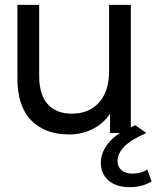

<svg xmlns="http://www.w3.org/2000/svg" viewBox="-20 -550 647 794"><path d="M521 -530H431V-256C431 -200 417.2 -156.7 389.5 -126C361.8 -95.3 324.3 -80 277 -80C233.7 -80 200.3 -93.2 177 -119.5C153.7 -145.8 142 -184.7 142 -236V-530H52V-225C52 -149 71 -91.5 109 -52.5C147 -13.5 199.3 6 266 6C301.3 6 333.8 -1.5 363.5 -16.5C393.2 -31.5 417 -52.7 435 -80V0H521ZM429 196.5C450.3 214.8 479.7 224 517 224C551.7 224 581.7 216 607 200L589 151C572.3 162.3 551.7 168 527 168C509 168 494.3 163.3 483 154C471.7 144.7 466 132 466 116C466 95.3 475.2 75.5 493.5 56.5C511.8 37.5 542.3 18.7 585 0L540 -32C490 -12 453.7 11.5 431 38.5C408.3 65.5 397 93.7 397 123C397 153.7 407.7 178.2 429 196.5Z"/></svg>

Font: Rookery
Style: Regular
Weight: 400
Designer: Ryan Kimball / Julieta Ulanovsky
Foundry: Motorola Mobility LLC.
Version: Version 1.0